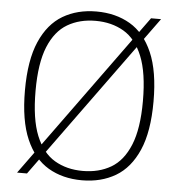

<svg xmlns="http://www.w3.org/2000/svg" viewBox="-53 -799 799 859"><g transform="rotate(5 346.0 -370.0)"><path d="M99 0H54.5L591.5 -740H636.5ZM346 9Q259.5 9 194.8 -29.2Q130 -67.5 93.8 -151Q57.5 -234.5 57.5 -370Q57.5 -505.5 94 -589Q130.5 -672.5 195.5 -710.8Q260.5 -749 346 -749Q432.5 -749 497.5 -710.8Q562.5 -672.5 598.8 -589Q635 -505.5 635 -370Q635 -234.5 598.5 -151Q562 -67.5 497 -29.2Q432 9 346 9ZM346 -33Q418.5 -33 472.8 -64.8Q527 -96.5 557.2 -170Q587.5 -243.5 587.5 -368Q587.5 -494.5 557.2 -568.8Q527 -643 472.5 -675Q418 -707 346 -707Q274 -707 219.8 -675.2Q165.5 -643.5 135.2 -570Q105 -496.5 105 -372Q105 -245.5 135.2 -171.2Q165.5 -97 219.8 -65Q274 -33 346 -33Z"/></g></svg>

Font: Encode Sans SC ExtraLight
Style: Regular
Weight: 250
Designer: Multiple Designers
Foundry: Impallari Type
Version: Version 3.002